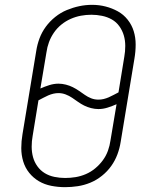

<svg xmlns="http://www.w3.org/2000/svg" viewBox="-20 -766 640 794"><path d="M249 8Q220 8 192 2.5Q164 -3 141 -16.5Q118 -30 101 -51Q84 -72 76 -98.5Q68 -125 68 -153.5Q68 -182 73 -211L130 -556Q134 -582 143.5 -607.5Q153 -633 169.5 -655.5Q186 -678 208.5 -696Q231 -714 256.5 -724.5Q282 -735 308 -740.5Q334 -746 361 -746Q390 -746 417 -739Q444 -732 467.5 -719Q491 -706 508 -684.5Q525 -663 533 -637Q541 -611 541 -582Q541 -553 536 -524L479 -179Q475 -153 465.5 -127.5Q456 -102 440 -79.5Q424 -57 401.5 -39Q379 -21 353.5 -10.5Q328 0 301.5 4Q275 8 249 8ZM387 -354Q398 -354 408.5 -356.5Q419 -359 429.5 -363.5Q440 -368 450 -373.5Q460 -379 470 -384L494 -531Q498 -553 498 -576Q498 -599 492 -619.5Q486 -640 473.5 -657.5Q461 -675 442.5 -685.5Q424 -696 402 -700.5Q380 -705 358 -705Q336 -705 314.5 -701Q293 -697 272.5 -688Q252 -679 234 -664.5Q216 -650 203 -631Q190 -612 182.5 -591.5Q175 -571 172 -549L147 -400Q165 -408 184 -414Q203 -420 222 -420Q237 -420 252.5 -416Q268 -412 281 -405.5Q294 -399 306.5 -390.5Q319 -382 331 -373.5Q343 -365 357 -359.5Q371 -354 387 -354ZM249 -30Q271 -30 292.5 -33.5Q314 -37 335 -46Q356 -55 374 -70Q392 -85 405.5 -103.5Q419 -122 426.5 -143Q434 -164 437 -186L462 -335Q444 -327 425 -321Q406 -315 387 -315Q372 -315 356.5 -319Q341 -323 328 -329.5Q315 -336 303 -344.5Q291 -353 278.5 -361.5Q266 -370 251.5 -375.5Q237 -381 222 -381Q211 -381 200.5 -378.5Q190 -376 179.5 -371.5Q169 -367 159 -361.5Q149 -356 139 -351L115 -204Q111 -182 111 -159.5Q111 -137 116.5 -116.5Q122 -96 134.5 -78.5Q147 -61 165 -50Q183 -39 205 -34.5Q227 -30 249 -30Z"/></svg>

Font: Iosevka Curly Slab XLtEx
Style: Italic
Weight: 200
Width: 7
Italic angle: -9°
Monospace: yes
Designer: Belleve Invis
Foundry: Belleve Invis
Version: Version 11.1.0; ttfautohint (v1.8.3)